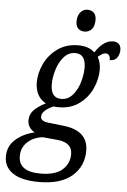

<svg xmlns="http://www.w3.org/2000/svg" viewBox="-101 -795 717 1081"><g transform="rotate(5 258.0 -255.0)"><path d="M-37 113Q-37 54 6.5 16Q50 -22 113 -36Q95 -45 83.5 -62Q72 -79 72 -101Q72 -132 91.5 -155Q111 -178 161 -205Q132 -219 116 -248.5Q100 -278 100 -319Q100 -370 124.5 -422.5Q149 -475 198 -510.5Q247 -546 315 -546Q375 -546 408 -514Q454 -585 508 -585Q530 -585 541.5 -573Q553 -561 553 -541Q553 -516 540 -497Q527 -478 498 -478Q499 -494 492.5 -504Q486 -514 473 -514Q463 -514 454.5 -509Q446 -504 438.5 -498.5Q431 -493 429 -491Q447 -461 447 -418Q447 -367 423.5 -314Q400 -261 352 -225Q304 -189 235 -189Q215 -189 206 -191Q141 -163 141 -127Q141 -102 186 -97L274 -87Q411 -71 411 42Q411 130 347 185Q283 240 160 240Q63 240 13 206.5Q-37 173 -37 113ZM361 -423Q361 -501 302 -501Q264 -501 237.5 -470.5Q211 -440 198 -396.5Q185 -353 185 -315Q185 -237 245 -237Q283 -237 309.5 -267.5Q336 -298 348.5 -341.5Q361 -385 361 -423ZM328 68Q328 3 245 -5L161 -13Q108 -7 74.5 24.5Q41 56 41 104Q41 192 165 192Q248 192 288 157Q328 122 328 68ZM293 -679Q293 -710 308.5 -730Q324 -750 349 -750Q372 -750 385.5 -736.5Q399 -723 399 -697Q399 -660 382.5 -643Q366 -626 343 -626Q320 -626 306.5 -639.5Q293 -653 293 -679Z"/></g></svg>

Font: Noto Serif Narrow
Style: Italic
Weight: 400
Width: 4
Italic angle: -12°
Designer: Monotype Design Team
Foundry: Monotype Imaging Inc.
Version: Version 1.001